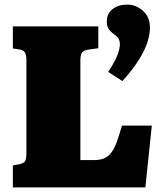

<svg xmlns="http://www.w3.org/2000/svg" viewBox="-20 -816 701 836"><path d="M36 0V-96L65 -101Q83 -105 89 -114Q95 -123 95 -153V-553Q95 -579 87.5 -589Q80 -599 63 -601L36 -605V-701H408V-606L365 -600Q344 -597 337 -587Q330 -577 330 -553V-119H388Q416 -119 433.5 -126.5Q451 -134 464.5 -151.5Q478 -169 488.5 -198Q499 -227 511 -269H641L613 0ZM513 -463 451 -503Q482 -550 492 -578Q502 -606 502 -623Q502 -637 496 -647.5Q490 -658 475 -668Q465 -675 455 -687Q445 -699 445 -723Q445 -757 470.5 -776.5Q496 -796 534 -796Q572 -796 602.5 -769Q633 -742 633 -695Q633 -670 623 -636Q613 -602 586.5 -558.5Q560 -515 513 -463Z"/></svg>

Font: Literata Black
Style: Regular
Weight: 900
Designer: Latin by Veronika Burian and Jose Scaglione. Greek by Irene Vlachou. Cyrillic by Vera Evstafieva.
Foundry: TypeTogether
Version: Version 3.103;gftools[0.9.29]